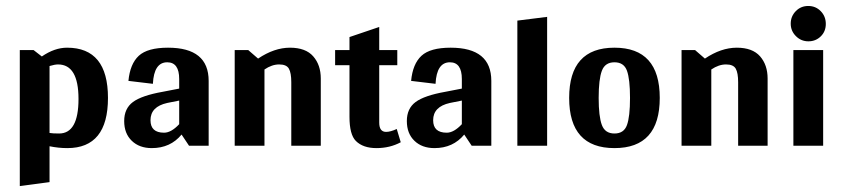

<svg xmlns="http://www.w3.org/2000/svg" viewBox="-20 -488 2824 643"><path d="M120.1 -298.9 92.5 -320.3H46.3V135.2L145.9 121.9V1.8Q176.2 8 205.5 8Q341.6 8 341.6 -160.1Q341.6 -328.3 204.6 -328.3Q162.8 -328.3 120.1 -298.9ZM145.9 -42.7V-266.9Q163.7 -272.2 174.4 -272.2Q242.9 -272.2 242.9 -156.6Q242.9 -40.9 177.9 -40.9Q156.6 -40.9 145.9 -42.7Z M588.1 -37.4 613 0H678.8V-217.1Q678.8 -328.3 542.7 -328.3Q474.2 -328.3 444.8 -301.2Q415.5 -274 410.1 -217.1L492 -207.3Q495.6 -279.4 540 -279.4Q580.1 -279.4 580.1 -223.3V-191.3L524.9 -180.6Q454.6 -168.1 425.3 -146.4Q395.9 -124.6 395.9 -82.7Q395.9 -40.9 421.3 -16.5Q446.6 8 488.4 8Q550.7 8 588.1 -37.4ZM484 -85.4Q484 -130.8 540 -143.2L580.1 -151.2V-72.1Q553.4 -43.6 529.4 -43.6Q484 -43.6 484 -85.4Z M844.3 -291.8 811.4 -320.3H766V0H865.7V-255.3Q890.6 -272.2 915 -272.2Q939.5 -272.2 947.5 -258Q955.5 -243.8 955.5 -212.6V0H1054.3V-225.1Q1054.3 -270.5 1028.9 -299.4Q1003.6 -328.3 951.1 -328.3Q898.6 -328.3 844.3 -291.8Z M1308.7 -56Q1287.4 -46.3 1273.1 -46.3Q1250 -46.3 1250 -77.4V-269.6H1310.5V-320.3H1250V-397.7L1150.4 -363.9V-320.3H1102.3V-269.6H1150.4V-97Q1150.4 -37.4 1171.7 -16Q1195.7 8 1240.7 8Q1285.6 8 1322.1 -11.6Z M1534.7 -37.4 1559.6 0H1625.4V-217.1Q1625.4 -328.3 1489.3 -328.3Q1420.8 -328.3 1391.5 -301.2Q1362.1 -274 1356.8 -217.1L1438.6 -207.3Q1442.2 -279.4 1486.7 -279.4Q1526.7 -279.4 1526.7 -223.3V-191.3L1471.5 -180.6Q1401.2 -168.1 1371.9 -146.4Q1342.5 -124.6 1342.5 -82.7Q1342.5 -40.9 1367.9 -16.5Q1393.2 8 1435.1 8Q1497.3 8 1534.7 -37.4ZM1430.6 -85.4Q1430.6 -130.8 1486.7 -143.2L1526.7 -151.2V-72.1Q1500 -43.6 1476 -43.6Q1430.6 -43.6 1430.6 -85.4Z M1812.3 0V-431.5L1712.6 -419V0Z M2189.5 -160.1Q2189.5 -328.3 2037.8 -328.3Q1886.1 -328.3 1886.1 -160.1Q1886.1 8 2037.8 8Q2189.5 8 2189.5 -160.1ZM1984.9 -160.1Q1984.9 -222.4 1995.6 -250.9Q2006.2 -279.4 2037.8 -279.4Q2069.4 -279.4 2079.6 -251.3Q2089.9 -223.3 2089.9 -160.1Q2089.9 -97 2079.6 -69Q2069.4 -40.9 2037.8 -40.9Q2006.2 -40.9 1995.6 -69.4Q1984.9 -97.9 1984.9 -160.1Z M2340.7 -291.8 2307.8 -320.3H2262.5V0H2362.1V-255.3Q2387 -272.2 2411.5 -272.2Q2435.9 -272.2 2444 -258Q2452 -243.8 2452 -212.6V0H2550.7V-225.1Q2550.7 -270.5 2525.4 -299.4Q2500 -328.3 2447.5 -328.3Q2395 -328.3 2340.7 -291.8Z M2687.3 -349.6Q2711.7 -349.6 2728.6 -366.1Q2745.6 -382.6 2745.6 -407.9Q2745.6 -433.3 2728.6 -450.6Q2711.7 -468 2686.8 -468Q2661.9 -468 2645 -450.6Q2628.1 -433.3 2628.1 -408.8Q2628.1 -384.3 2645.5 -367Q2662.8 -349.6 2687.3 -349.6ZM2736.7 0V-320.3H2637V0Z"/></svg>

Font: Gidugu
Style: Regular
Weight: 400
Designer: Purushoth Kumar Guthula
Foundry: Silicon Andhra, USA.
Version: Version 1.0.5; ttfautohint (v1.2.25-373a) -l 7 -r 28 -G 50 -